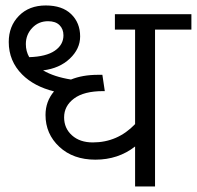

<svg xmlns="http://www.w3.org/2000/svg" viewBox="-20 -676 714 696"><path d="M469.7 0V-145Q408.7 -97.2 325.7 -97.2Q245.1 -97.2 195.1 -143.8Q145 -190.4 145 -259.3Q145 -308.1 175.8 -344.7Q103.5 -362.8 60.5 -405.8Q11.7 -454.6 11.7 -523.9Q11.7 -581.1 48.6 -618.7Q85.4 -656.2 146 -656.2Q205.6 -656.2 238 -624.8Q270.5 -593.3 270.5 -543.9Q270.5 -499 233.2 -463.6Q195.8 -428.2 136.2 -420.9Q175.8 -397.5 237.3 -387.7Q279.3 -404.8 335.4 -404.8H351.1L359.9 -345.7H354Q284.2 -345.7 248.3 -318.8Q212.4 -292 212.4 -250.5Q212.4 -210.9 241 -185.3Q269.5 -159.7 316.4 -159.7Q406.2 -159.7 469.7 -226.1V-568.8H396.5V-624.5H673.8V-568.8H542V0ZM73.7 -516.1Q73.7 -490.2 85.9 -468.8Q147.5 -470.7 178.7 -492.2Q210 -513.7 210 -547.9Q210 -570.8 195.6 -585Q181.2 -599.1 154.3 -599.1Q119.6 -599.1 96.7 -574.7Q73.7 -550.3 73.7 -516.1Z"/></svg>

Font: Khula Regular
Style: Regular
Weight: 400
Designer: Erin McLaughlin, Steve Matteson
Version: Version 1.000;PS 1.0;hotconv 1.0.72;makeotf.lib2.5.5900